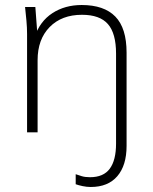

<svg xmlns="http://www.w3.org/2000/svg" viewBox="-20 -528 610 766"><path d="M88 0V-392Q88 -418 85.5 -445Q83 -472 80 -500H121L130 -380H118Q139 -443 189 -475.5Q239 -508 306 -508Q395 -508 440 -462Q485 -416 485 -318V54Q485 132 448 175Q411 218 342 218Q326 218 309.5 214.5Q293 211 282 207V167Q293 171 306.5 175Q320 179 339 179Q393 179 418 145Q443 111 443 45V-314Q443 -395 410.5 -432Q378 -469 307 -469Q226 -469 178 -420Q130 -371 130 -288V0Z"/></svg>

Font: Mulish ExtraLight ExtraLight
Style: Regular
Weight: 250
Version: Version 3.603